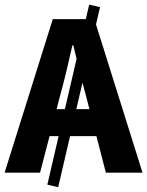

<svg xmlns="http://www.w3.org/2000/svg" viewBox="-26 -733 626 815"><path d="M221 61.6 175 50.7 352.6 -713.4 398.6 -702.5ZM-6.5 0 198.1 -651.8H374.4L579 0H423.4L338 -330.1Q324.2 -379.3 311.1 -434.3Q298 -489.3 285.2 -540.5H281.2Q269.8 -488.8 256.7 -434.1Q243.6 -379.3 229.9 -330.1L144 0ZM128.5 -155.2V-269.7H442.1V-155.2Z"/></svg>

Font: Source Sans 3 VF
Style: Regular
Weight: 200
Designer: Paul D. Hunt
Foundry: Adobe
Version: Version 3.046;hotconv 1.0.118;makeotfexe 2.5.65603